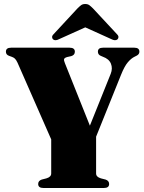

<svg xmlns="http://www.w3.org/2000/svg" viewBox="-20 -938 719 958"><path d="M524.5 -20Q524.5 0 498.5 0H196.5Q170.5 0 170.5 -20Q170.5 -36 188 -42L211.5 -48Q235.5 -55 235.5 -72.5V-242.5L67.5 -625Q60.5 -640 53.8 -646Q47 -652 37.5 -655L25 -659.5Q9.5 -665 9.5 -680Q9.5 -700 35 -700H327.5Q353.5 -700 353.5 -680Q353.5 -663.5 335.5 -658L315.5 -653.5Q301.5 -649.5 299.8 -643Q298 -636.5 304 -622.5L428.5 -311L532.5 -570Q543 -596.5 533.5 -620.2Q524 -644 493 -655L482.5 -659.5Q468.5 -665.5 468.5 -680Q468.5 -700 493.5 -700H650.5Q675.5 -700 675.5 -680Q675.5 -667 661.5 -660L652.5 -655.5Q634.5 -647 617.8 -627.2Q601 -607.5 584 -565L459.5 -256V-72.5Q459.5 -55 483.5 -48L507 -42Q524.5 -36 524.5 -20ZM566 -741.5Q555 -732.5 535 -743L405.5 -801.5L275.5 -743Q256 -732.5 245 -741.5Q240.5 -745.5 240 -752.5Q239.5 -759.5 247 -767L366.5 -896Q376.5 -906 384.5 -912Q392.5 -918 405 -918Q418 -918 426 -912Q434 -906 444 -896L564 -767Q571.5 -759.5 571 -752.5Q570.5 -745.5 566 -741.5Z"/></svg>

Font: Fraunces 72pt Black
Style: Regular
Weight: 900
Version: Version 1.000;[0bf87f6ff]